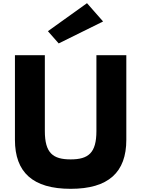

<svg xmlns="http://www.w3.org/2000/svg" viewBox="-20 -1172 888 1207"><path d="M281.2 -976 349 -899 628.1 -1037 526.9 -1152ZM586.1 -825H774.1V-293C774.1 -89 662.1 15 424 15C185.9 15 73.9 -89 73.9 -293V-825H261.9V-348C261.9 -210 312.7 -170 424 -170C535.3 -170 586.1 -210 586.1 -348Z"/></svg>

Font: Hussar
Style: BdSuprExt
Weight: 700
Foundry: Cannot Into Space Fonts
Version: Version 2.00